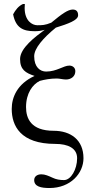

<svg xmlns="http://www.w3.org/2000/svg" viewBox="-20 -718 466 966"><path d="M205 -568C157 -533 81 -476 81 -421C81 -368 108 -351 154 -336C67 -296 39 -229 39 -170C39 -86 82 6 258 6C323 6 368 28 368 78C368 134 337 188 302 188C282 188 262 185 244 176C224 167 207 159 188 159C167 159 152 170 152 188C152 221 187 228 229 228C335 228 400 154 400 78C400 -14 336 -60 250 -60C135 -60 111 -123 111 -179C111 -249 144 -293 180 -311C206 -318 234 -323 266 -323C280 -323 297 -318 312 -318C337 -318 359 -333 359 -360C359 -377 346 -388 329 -388C299 -388 266 -358 212 -358C182 -358 152 -380 152 -435C152 -474 196 -526 261 -579C322 -598 373 -616 373 -641C373 -659 365 -670 346 -670C322 -670 291 -648 238 -604C207 -591 191 -591 168 -591C141 -591 104 -614 104 -678C104 -685 105 -692 105 -698H96C73 -688 58 -668 46 -646C59 -579 95 -561 153 -561C173 -561 183 -562 205 -568Z"/></svg>

Font: Libertinus Math
Style: Regular
Weight: 400
Designer: Philipp H. Poll
Foundry: Khaled Hosny
Version: Version 6.2